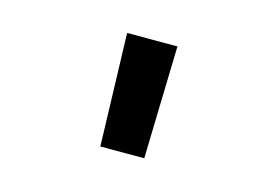

<svg xmlns="http://www.w3.org/2000/svg" viewBox="-53 -827 706 494"><g transform="rotate(15 300.0 -580.0)"><path d="M242 -430 233 -730H367L359 -430Z"/></g></svg>

Font: JetBrains Mono NL
Style: Bold
Weight: 700
Monospace: yes
Designer: Philipp Nurullin, Konstantin Bulenkov
Foundry: JetBrains
Version: Version 2.305; ttfautohint (v1.8.4.7-5d5b)